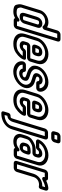

<svg xmlns="http://www.w3.org/2000/svg" viewBox="978 -1710 947 2944"><g transform="rotate(90 1452.0 -238.5)"><path d="M309 -457C340 -457 365 -443 378 -426C392 -406 430 -422 438 -449L497 -642H565L377 -25H309L311 -33C319 -60 290 -72 267 -55C242 -34 213 -19 175 -19C125 -19 107 -32 104 -42C90 -89 94 -81 107 -122L186 -379C197 -414 242 -457 309 -457ZM290 25H364C390 25 418 4 426 -22L616 -645C624 -671 610 -692 584 -692H510C484 -692 456 -671 448 -645L399 -485C381 -498 354 -507 324 -507C235 -507 156 -446 136 -379L57 -122C46 -87 40 -67 53 -18C61 20 106 31 160 31C197 31 229 20 258 4C262 16 273 25 290 25ZM406 -344C418 -391 381 -414 345 -414C275 -414 246 -357 236 -324L184 -153C180 -139 172 -117 181 -93C188 -70 214 -66 239 -66C294 -66 332 -102 343 -139ZM356 -343 293 -139C289 -126 285 -116 254 -116C233 -116 232 -121 232 -121C227 -137 229 -137 234 -153L286 -324C295 -353 299 -364 329 -364C349 -364 358 -351 356 -343Z M629 -182 614 -133C601 -90 640 -66 673 -66C713 -66 747 -87 768 -113H838C834 -107 830 -102 824 -95C815 -84 798 -68 767 -46C744 -30 711 -19 661 -19C586 -19 540 -60 544 -116C546 -129 549 -142 553 -155L609 -336C629 -401 718 -457 796 -457C883 -457 928 -403 908 -336L875 -229H690C664 -229 637 -208 629 -182ZM924 -226 958 -336C989 -439 916 -507 811 -507C715 -507 590 -439 559 -336L503 -155C498 -140 495 -122 493 -107C484 -20 555 31 646 31C702 31 748 20 789 -8C821 -31 845 -51 861 -72C874 -88 888 -106 894 -127L896 -133C901 -149 891 -163 875 -163H776C754 -163 739 -151 728 -135C721 -126 710 -116 688 -116C675 -116 664 -129 664 -133L678 -179H863C889 -179 916 -200 924 -226ZM699 -257H770C796 -257 823 -278 831 -304L839 -329C852 -373 838 -413 781 -413C722 -413 687 -370 674 -329L666 -304C658 -278 673 -257 699 -257ZM766 -363C793 -363 796 -353 789 -329L782 -307H717L724 -329C732 -354 737 -363 766 -363Z M1334 -370H1276C1273 -403 1243 -418 1210 -418C1159 -418 1117 -379 1106 -342C1089 -288 1133 -272 1162 -263L1196 -253C1234 -240 1246 -236 1264 -213C1280 -192 1284 -164 1276 -138C1266 -106 1247 -80 1210 -55C1173 -30 1135 -18 1093 -18C1040 -18 992 -47 978 -79C977 -81 972 -100 972 -112H1031C1032 -111 1033 -111 1033 -111C1038 -77 1066 -59 1101 -59C1149 -59 1201 -89 1215 -134C1222 -156 1222 -178 1207 -192C1195 -203 1178 -211 1155 -219L1133 -226C1086 -242 1072 -247 1048 -280C1040 -292 1036 -311 1045 -341C1061 -394 1134 -457 1229 -457C1292 -457 1333 -419 1334 -370ZM1116 -109C1096 -109 1085 -121 1084 -131C1082 -145 1077 -162 1053 -162H974C948 -162 928 -138 923 -122C914 -92 924 -61 929 -49C950 -1 1008 32 1077 32C1129 32 1181 16 1230 -17C1279 -50 1312 -92 1326 -138C1339 -180 1332 -220 1309 -249C1287 -278 1262 -290 1224 -301L1189 -311C1158 -320 1152 -328 1156 -342C1159 -353 1172 -368 1195 -368C1214 -368 1223 -359 1224 -353C1225 -335 1232 -320 1255 -320H1330C1355 -320 1380 -342 1385 -365C1393 -400 1380 -433 1360 -458C1334 -490 1294 -507 1244 -507C1127 -507 1022 -428 995 -341C983 -301 984 -268 1001 -244C1029 -205 1057 -194 1104 -178L1126 -171C1145 -165 1159 -157 1164 -152C1166 -150 1169 -146 1165 -134C1163 -127 1146 -109 1116 -109Z M1488 -182 1473 -133C1460 -90 1499 -66 1532 -66C1572 -66 1606 -87 1627 -113H1697C1693 -107 1689 -102 1683 -95C1674 -84 1657 -68 1626 -46C1603 -30 1570 -19 1520 -19C1445 -19 1399 -60 1403 -116C1405 -129 1408 -142 1412 -155L1468 -336C1488 -401 1577 -457 1655 -457C1742 -457 1787 -403 1767 -336L1734 -229H1549C1523 -229 1496 -208 1488 -182ZM1783 -226 1817 -336C1848 -439 1775 -507 1670 -507C1574 -507 1449 -439 1418 -336L1362 -155C1357 -140 1354 -122 1352 -107C1343 -20 1414 31 1505 31C1561 31 1607 20 1648 -8C1680 -31 1704 -51 1720 -72C1733 -88 1747 -106 1753 -127L1755 -133C1760 -149 1750 -163 1734 -163H1635C1613 -163 1598 -151 1587 -135C1580 -126 1569 -116 1547 -116C1534 -116 1523 -129 1523 -133L1537 -179H1722C1748 -179 1775 -200 1783 -226ZM1558 -257H1629C1655 -257 1682 -278 1690 -304L1698 -329C1711 -373 1697 -413 1640 -413C1581 -413 1546 -370 1533 -329L1525 -304C1517 -278 1532 -257 1558 -257ZM1625 -363C1652 -363 1655 -353 1648 -329L1641 -307H1576L1583 -329C1591 -354 1596 -363 1625 -363Z M1894 95C1872 127 1818 164 1744 165L1756 123C1814 117 1840 72 1850 39L2000 -451H2067L1915 47C1909 68 1902 83 1894 95ZM2085 -501H2012C1986 -501 1959 -480 1951 -454L1800 39C1791 67 1790 74 1757 74H1752C1736 74 1717 89 1712 105L1689 180C1683 201 1695 215 1714 215H1724C1817 215 1895 169 1934 113C1948 93 1958 70 1965 47L2118 -454C2126 -480 2111 -501 2085 -501ZM2045 -600 2058 -642H2125L2112 -600ZM2162 -597 2176 -645C2184 -671 2170 -692 2144 -692H2071C2045 -692 2017 -671 2009 -645L1995 -597C1987 -571 2001 -550 2027 -550H2100C2126 -550 2154 -571 2162 -597Z M2386 -308 2392 -328C2398 -347 2402 -369 2387 -391C2378 -407 2360 -413 2339 -413C2300 -413 2266 -393 2245 -366H2176C2204 -412 2270 -457 2348 -457C2430 -457 2482 -403 2463 -341L2367 -25H2300L2301 -31C2308 -55 2285 -76 2256 -54C2232 -36 2206 -19 2165 -19C2121 -19 2097 -34 2088 -63C2084 -78 2086 -86 2093 -109L2110 -163C2119 -194 2132 -212 2149 -222C2196 -251 2214 -262 2268 -262H2327C2352 -262 2378 -283 2386 -308ZM2281 25H2354C2380 25 2408 4 2416 -22L2513 -341C2544 -441 2461 -507 2363 -507C2259 -507 2163 -442 2125 -367C2120 -357 2116 -345 2120 -335C2125 -320 2142 -316 2154 -316H2236C2255 -316 2269 -327 2280 -340C2289 -351 2298 -363 2324 -363C2335 -363 2338 -360 2339 -357C2349 -340 2349 -350 2342 -328L2337 -312H2283C2219 -312 2180 -293 2131 -262C2094 -239 2072 -202 2060 -163L2043 -109C2038 -92 2027 -65 2038 -36C2052 7 2092 31 2150 31C2188 31 2221 20 2249 4C2253 16 2264 25 2281 25ZM2317 -234H2295C2245 -234 2193 -216 2177 -164L2170 -140C2156 -94 2189 -65 2232 -65C2306 -65 2332 -131 2342 -163L2349 -187C2357 -213 2343 -234 2317 -234ZM2279 -184H2298L2292 -163C2281 -127 2277 -115 2247 -115C2224 -115 2217 -130 2220 -140L2227 -164C2230 -174 2235 -184 2279 -184Z M2716 -501H2642C2616 -501 2589 -480 2581 -454L2449 -22C2441 4 2455 25 2481 25H2555C2581 25 2609 4 2617 -22L2695 -279C2708 -321 2746 -363 2814 -363C2821 -363 2833 -362 2840 -360C2864 -356 2877 -380 2880 -389L2902 -460C2910 -487 2894 -508 2865 -506C2824 -502 2786 -490 2750 -472C2748 -487 2736 -501 2716 -501ZM2837 -413H2829C2733 -413 2665 -345 2645 -279L2568 -25H2500L2630 -451H2698L2696 -446C2687 -417 2715 -403 2741 -417C2771 -433 2808 -451 2850 -456Z"/></g></svg>

Font: DIN Rundschrift
Style: BreitKontKu
Weight: 400
Width: 7
Version: Version 1.027